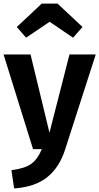

<svg xmlns="http://www.w3.org/2000/svg" viewBox="-22 -835 556 1075"><path d="M514 -530 343 1Q311 102 242.5 157Q174 212 57 220L42 118Q118 108 153.5 82Q189 56 212 0H163L-2 -530H149L255 -92L367 -530ZM72 -684 212 -815H300L440 -684L387 -624L256 -713L124 -624Z"/></svg>

Font: FiraSans
Style: Regular
Weight: 600
Designer: Carrois Corporate & Edenspiekermann AG
Foundry: Carrois Corporate GbR & Edenspiekermann AG
Version: Version 3.106;PS 003.106;hotconv 1.0.70;makeotf.lib2.5.58329